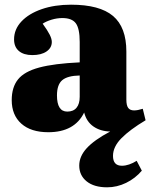

<svg xmlns="http://www.w3.org/2000/svg" viewBox="-20 -550 641 819"><path d="M437 249Q381 249 349.5 223.5Q318 198 318 156Q318 117 350 82Q382 47 450 11Q408 10 378.5 -10.5Q349 -31 339 -70Q298 14 186 14Q112 14 71 -22.5Q30 -59 30 -123Q30 -178 57 -211.5Q84 -245 147.5 -262Q211 -279 320 -284V-371Q320 -428 303.5 -450.5Q287 -473 246 -473Q223 -473 200 -466Q177 -459 162 -449Q183 -420 192 -402Q201 -384 201 -371Q201 -346 178.5 -330.5Q156 -315 118 -315Q81 -315 60.5 -332.5Q40 -350 40 -382Q40 -425 71.5 -458.5Q103 -492 158 -511Q213 -530 283 -530Q405 -530 462 -482Q519 -434 519 -330V-125Q519 -100 527 -89.5Q535 -79 552 -79Q567 -79 589 -86L601 -37Q534 3 498 39.5Q462 76 462 115Q462 157 500 157Q515 157 531 151.5Q547 146 563 136L585 178Q557 211 518 230Q479 249 437 249ZM267 -74Q293 -74 306.5 -90.5Q320 -107 320 -137V-228Q268 -227 245.5 -208Q223 -189 223 -143Q223 -74 267 -74Z"/></svg>

Font: Literata 36pt ExtraBold
Style: Regular
Weight: 800
Designer: Latin by Veronika Burian and Jose Scaglione. Greek by Irene Vlachou. Cyrillic by Vera Evstafieva.
Foundry: TypeTogether
Version: Version 3.002